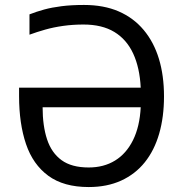

<svg xmlns="http://www.w3.org/2000/svg" viewBox="-20 -745 740 775"><path d="M317 -646Q274 -646 235 -640.5Q196 -635 162.5 -625.5Q129 -616 99 -605V-687Q127 -698 158 -706.5Q189 -715 228.5 -720Q268 -725 319 -725Q399 -725 459 -699Q519 -673 560 -624Q601 -575 621.5 -507.5Q642 -440 642 -356Q642 -273 622.5 -205.5Q603 -138 564.5 -90Q526 -42 469 -16Q412 10 338 10Q237 10 175 -35.5Q113 -81 85 -163.5Q57 -246 57 -357V-391H548Q544 -472 517.5 -529Q491 -586 441.5 -616Q392 -646 317 -646ZM338 -69Q399 -69 444.5 -97Q490 -125 517 -179.5Q544 -234 548 -312H152Q152 -237 170 -182.5Q188 -128 228.5 -98.5Q269 -69 338 -69Z"/></svg>

Font: Noto Sans Display
Style: Regular
Weight: 400
Designer: Monotype Design Team
Foundry: Monotype Imaging Inc.
Version: Version 2.003